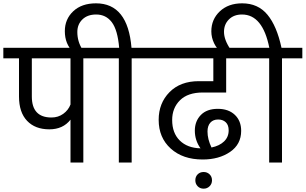

<svg xmlns="http://www.w3.org/2000/svg" viewBox="-39 -975 1834 1152"><path d="M583 -688V-625H461V0H384V-257Q339 -199 257 -199Q172 -199 123.5 -250Q75 -301 75 -396V-625H-19V-688ZM270 -270Q310 -270 340.5 -292Q371 -314 384 -348V-625H152V-396Q152 -270 270 -270Z M873 -688V-625H751V0H674V-625H555V-688H676Q667 -795 632 -841.5Q597 -888 538 -888Q486 -888 455.5 -858.5Q425 -829 425 -783Q425 -726 455 -679L400 -663Q350 -711 350 -788Q350 -860 400.5 -907.5Q451 -955 537 -955Q728 -955 750 -688Z M1178 -420Q1088 -420 1041 -373.5Q994 -327 994 -255Q994 -177 1039.5 -132Q1085 -87 1164 -85Q1130 -133 1130 -191Q1130 -248 1166 -285Q1202 -322 1268 -322Q1332 -322 1370 -286Q1408 -250 1408 -190Q1408 -109 1341.5 -63.5Q1275 -18 1177 -18Q1058 -18 985.5 -83.5Q913 -149 913 -256Q913 -356 978 -422Q1043 -488 1154 -488H1241V-625H835V-688H1486V-625H1318V-420ZM1270 -258Q1240 -258 1223 -239Q1206 -220 1206 -186Q1206 -140 1230 -90Q1278 -100 1305.5 -126.5Q1333 -153 1333 -193Q1333 -225 1315.5 -241.5Q1298 -258 1270 -258Z M1183 157Q1161 157 1147 142.5Q1133 128 1133 107Q1133 85 1147 71Q1161 57 1183 57Q1204 57 1218.5 71Q1233 85 1233 107Q1233 128 1218.5 142.5Q1204 157 1183 157Z M1775 -688V-625H1653V0H1576V-625H1457V-688H1577Q1537 -888 1413 -888Q1364 -888 1334.5 -858.5Q1305 -829 1305 -784Q1305 -736 1344 -679L1290 -661Q1262 -681 1245.5 -715.5Q1229 -750 1229 -787Q1229 -859 1280 -907Q1331 -955 1414 -955Q1509 -955 1565.5 -887Q1622 -819 1650 -688Z"/></svg>

Font: FiraGO Book
Style: Regular
Weight: 350
Designer: bBox Type
Foundry: bBox Type GmbH
Version: Version 1.001;PS 001.001;hotconv 1.0.88;makeotf.lib2.5.64775